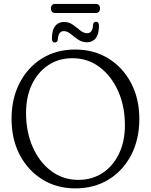

<svg xmlns="http://www.w3.org/2000/svg" viewBox="-20 -972 792 1006"><path d="M373 -712.5Q472.5 -712.5 548.2 -665.5Q624 -618.5 667 -536.5Q710 -454.5 710 -349Q710 -242 667.5 -160Q625 -78 549.5 -31.5Q474 15 374.5 15Q277 15 201.5 -32Q126 -79 83.2 -161Q40.5 -243 40.5 -349.5Q40.5 -455.5 82.8 -537.2Q125 -619 200 -665.8Q275 -712.5 373 -712.5ZM634.5 -316Q634.5 -415 599.2 -494.2Q564 -573.5 502 -620.2Q440 -667 359.5 -667Q287.5 -667 232.8 -630.5Q178 -594 147.2 -529.5Q116.5 -465 116.5 -380Q116.5 -281 151.5 -201.5Q186.5 -122 248.5 -75.8Q310.5 -29.5 390.5 -29.5Q462.5 -29.5 517.5 -65.8Q572.5 -102 603.5 -166.5Q634.5 -231 634.5 -316ZM436 -750.5Q409.5 -750.5 388.5 -765.2Q367.5 -780 349.8 -794.5Q332 -809 314.5 -809Q285.5 -809 283 -765.5Q281 -749.5 267.5 -749.5Q252 -749.5 252 -770.5Q252 -814 269 -835.5Q286 -857 315 -857Q341.5 -857 362 -842.2Q382.5 -827.5 400.2 -812.8Q418 -798 436.5 -798Q465.5 -798 467.5 -841.5Q469 -858 483.5 -858Q498.5 -858 498.5 -836.5Q498.5 -792.5 481.5 -771.5Q464.5 -750.5 436 -750.5ZM247 -927.5Q247 -951.5 270 -951.5H481Q504 -951.5 504 -927.5Q504 -904 481 -904H270Q247 -904 247 -927.5Z"/></svg>

Font: Fraunces 72pt SuperSoft Light
Style: Regular
Weight: 300
Version: Version 1.000;[0bf87f6ff]